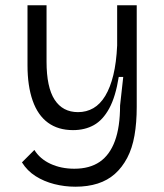

<svg xmlns="http://www.w3.org/2000/svg" viewBox="-20 -535 619 726"><path d="M265 171Q224 171 185 161Q146 151 114.5 131Q83 111 63 79L110 32Q131 66 171 84.5Q211 103 261 103Q319 103 357 77Q395 51 414.5 -2Q434 -55 434 -136L446 -244H429Q417 -169 393 -125Q369 -81 335 -62Q301 -43 256 -43Q200 -43 161.5 -71Q123 -99 103.5 -154.5Q84 -210 84 -288V-515H156V-302Q156 -205 186.5 -158Q217 -111 275 -111Q307 -111 333 -126Q359 -141 378 -172.5Q397 -204 408.5 -251Q420 -298 423 -363V-515H497V-131Q497 -71 488.5 -22.5Q480 26 461 62Q442 98 414.5 122.5Q387 147 349.5 159Q312 171 265 171Z"/></svg>

Font: Bricolage Grotesque 96pt ExtraBold Light
Style: Regular
Weight: 300
Version: Version 1.001;gftools[0.9.33.dev8+g029e19f]